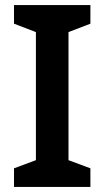

<svg xmlns="http://www.w3.org/2000/svg" viewBox="-20 -734 410 754"><path d="M335 0H35V-73L121 -105V-608L35 -641V-714H335V-641L249 -608V-105L335 -73Z"/></svg>

Font: Noto Sans Cham SemiBold
Style: Regular
Weight: 600
Version: Version 2.002